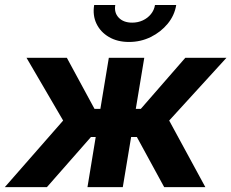

<svg xmlns="http://www.w3.org/2000/svg" viewBox="-51 -766 947 786"><path d="M-31.2 0 207.5 -272.5 57.6 -529.3H222.7L335.9 -320.3H359.9L394.5 -529.3H539.6L504.9 -320.3H525.4L707.5 -529.3H876L641.6 -272.5L789.6 0H621.1L509.3 -205.1H485.8L451.7 0H307.1L340.8 -205.1H321.3L141.1 0ZM477.1 -594.2Q429.7 -594.2 395 -614.5Q360.4 -634.8 344 -668.9Q327.6 -703.1 334.5 -745.6H420.9Q415.5 -713.9 435.1 -693.6Q454.6 -673.3 490.2 -673.3Q513.7 -673.3 533.7 -682.6Q553.7 -691.9 566.9 -708.3Q580.1 -724.6 583.5 -745.6H670.4Q663.6 -703.1 635.5 -668.9Q607.4 -634.8 566.2 -614.5Q524.9 -594.2 477.1 -594.2Z"/></svg>

Font: Inter 24pt
Style: Bold Italic
Weight: 700
Italic angle: -9.3988°
Version: Version 4.001;git-66647c0bb